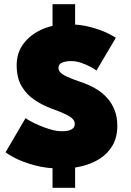

<svg xmlns="http://www.w3.org/2000/svg" viewBox="-20 -787 622 910"><path d="M229 -767H336V-653.5H229ZM229 -10.5H336V103H229ZM297 -672Q361 -672 410.8 -658.2Q460.5 -644.5 491.2 -629Q522 -613.5 529 -608L437.5 -453Q429.5 -459 409.8 -469.8Q390 -480.5 365.5 -489Q341 -497.5 318.5 -497.5Q292 -497.5 274.5 -490.2Q257 -483 257 -465.5Q257 -453.5 266.5 -443.5Q276 -433.5 298.8 -423Q321.5 -412.5 361 -399Q399.5 -386.5 431.5 -368Q463.5 -349.5 486.8 -324Q510 -298.5 523 -265.5Q536 -232.5 536 -191Q536 -136 513.2 -97.2Q490.5 -58.5 452.5 -34.5Q414.5 -10.5 367.8 0.8Q321 12 273 12Q199.5 12 142.2 -4Q85 -20 49.8 -38.8Q14.5 -57.5 6.5 -65.5L101 -227Q106.5 -222.5 124.8 -212.5Q143 -202.5 168.8 -191.5Q194.5 -180.5 222 -172.8Q249.5 -165 273 -165Q304.5 -165 319.5 -174Q334.5 -183 334.5 -200Q334.5 -212 325.2 -222.5Q316 -233 292.2 -244.8Q268.5 -256.5 225 -272Q183 -287.5 145 -312.5Q107 -337.5 83 -377.5Q59 -417.5 59 -477.5Q59 -538.5 93 -582Q127 -625.5 181.5 -648.8Q236 -672 297 -672Z"/></svg>

Font: League Spartan Thin Black
Style: Regular
Weight: 900
Version: Version 2.002